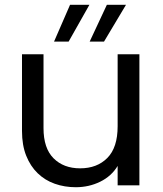

<svg xmlns="http://www.w3.org/2000/svg" viewBox="-20 -775 680 803"><path d="M563 0H472V-81Q446 -38 399 -15Q352 8 297 8Q250 8 209 -6.5Q168 -21 137.5 -50.5Q107 -80 89.5 -124Q72 -168 72 -227V-548H162V-239Q162 -155 204 -113Q246 -71 315 -71Q386 -71 429 -114.5Q472 -158 472 -247V-548H563ZM354 -755 267 -601H206L273 -755ZM507 -755 415 -601H355L427 -755Z"/></svg>

Font: Poppins
Style: Regular
Weight: 400
Designer: Ninad Kale (Devanagari), Jonny Pinhorn (Latin)
Foundry: Indian Type Foundry
Version: Version 3.002 2017